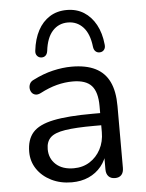

<svg xmlns="http://www.w3.org/2000/svg" viewBox="-53 -787 637 840"><g transform="rotate(-5 265.0 -367.5)"><path d="M228.7 8.9Q178.8 8.9 139.2 -10.8Q99.5 -30.5 76.8 -64.1Q54.1 -97.8 54.1 -139.7Q54.1 -193.7 81.3 -224.7Q108.5 -255.6 172.3 -268.8Q236.1 -282 345.8 -282H391.1V-228.6H347.4Q265.8 -228.6 219.5 -221.3Q173.2 -214 154.5 -195.7Q135.8 -177.5 135.8 -144.6Q135.8 -103.7 164.4 -77.6Q193 -51.6 242.5 -51.6Q282.3 -51.6 312.6 -70.8Q342.9 -90 360.5 -123.1Q378.2 -156.2 378.2 -198.7V-313.1Q378.2 -374.8 353 -402.6Q327.8 -430.4 270.5 -430.4Q235.7 -430.4 200.6 -421.3Q165.5 -412.2 126.9 -392Q113.2 -385.1 103 -387.6Q92.7 -390 86.8 -398.2Q81 -406.5 80.2 -417Q79.4 -427.5 84.4 -437.5Q89.5 -447.5 102.2 -452.9Q145.5 -475 188.8 -485.2Q232.1 -495.3 271.3 -495.3Q334.3 -495.3 375.3 -474.9Q416.2 -454.5 436.3 -412.9Q456.4 -371.3 456.4 -306.1V-34.8Q456.4 -14.9 446.7 -4Q437 6.9 418.5 6.9Q400.1 6.9 389.9 -4Q379.7 -14.9 379.7 -34.8V-113H389.3Q380.7 -75.4 358.3 -48Q336 -20.7 303.1 -5.9Q270.2 8.9 228.7 8.9ZM143.2 -546.9Q132 -547.3 124.6 -556.1Q117.2 -564.9 119.2 -579.1Q125.1 -629.9 144.8 -666.8Q164.5 -703.6 196.7 -723.9Q228.8 -744.1 271.6 -744.1Q314.3 -744.1 346.5 -723.9Q378.6 -703.6 398.8 -666.8Q419 -629.9 424 -579.1Q425.9 -564.9 418.8 -556.1Q411.6 -547.3 399.9 -546.9Q389.2 -546.4 381.7 -553Q374.1 -559.6 372.2 -572.8Q365.7 -631.1 338.8 -660.2Q311.9 -689.3 271.6 -689.3Q231.2 -689.3 204.6 -660.2Q177.9 -631.1 171 -572.8Q169 -559.6 161.7 -553Q154.4 -546.4 143.2 -546.9Z"/></g></svg>

Font: Nunito ExtraLight
Style: Regular
Weight: 200
Designer: Vernon Adams
Foundry: Vernon Adams
Version: Version 3.602